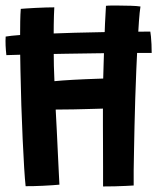

<svg xmlns="http://www.w3.org/2000/svg" viewBox="-22 -673 589 693"><path d="M525.5 -482Q496 -482 446.5 -481.8Q397 -481.5 336.8 -480.8Q276.5 -480 214.5 -479Q152.5 -478 96.8 -476.8Q41 -475.5 1 -474Q-1 -491 -1.8 -509Q-2.5 -527 -1.5 -541Q15 -544 52.5 -546.8Q90 -549.5 140.8 -551.2Q191.5 -553 247.5 -554.8Q303.5 -556.5 356.8 -557.2Q410 -558 453.2 -558.5Q496.5 -559 520.5 -559Q521.5 -554 522.8 -541.5Q524 -529 524.8 -513Q525.5 -497 525.5 -482ZM70.5 -1Q68 -23 65.2 -67.5Q62.5 -112 59.8 -170.5Q57 -229 55 -293.5Q53 -358 51.8 -420.5Q50.5 -483 50.5 -535Q50.5 -568.5 51 -595.8Q51.5 -623 53 -641Q58 -641.5 72.8 -642.5Q87.5 -643.5 106.8 -644.5Q126 -645.5 144.2 -646Q162.5 -646.5 174 -646.5Q172.5 -619.5 172 -584.8Q171.5 -550 171.5 -518.5Q171.5 -475.5 172.5 -434.8Q173.5 -394 174.5 -380Q185.5 -381 203.2 -382.5Q221 -384 242.2 -385Q263.5 -386 284.2 -387Q305 -388 322.5 -388.5Q340 -389 350.5 -389.5Q351 -409 352 -441.8Q353 -474.5 354.2 -512.8Q355.5 -551 357 -587.8Q358.5 -624.5 360.5 -652Q368.5 -653 380.2 -653Q392 -653 404 -653Q427.5 -653 450.2 -652.2Q473 -651.5 485 -649.5Q482 -631 479.5 -596.5Q477 -562 474.5 -517Q472 -472 470 -421Q468 -370 466.2 -318Q464.5 -266 463.5 -218Q462.5 -174 461.8 -132.8Q461 -91.5 460.5 -58.2Q460 -25 460.5 -3.5Q451 -3 432.8 -2Q414.5 -1 392.5 -0.5Q370.5 0 350 0Q350 -33 350 -71Q350 -109 349.8 -147.2Q349.5 -185.5 349.5 -220.2Q349.5 -255 349.5 -281Q339 -280.5 321.8 -280.2Q304.5 -280 284 -279.2Q263.5 -278.5 243 -278.2Q222.5 -278 205.8 -277.8Q189 -277.5 179 -277.5Q181 -244 183 -201.2Q185 -158.5 187 -116.8Q189 -75 190.5 -45Q192 -15 192.5 -6.5Q184 -5.5 168 -4.5Q152 -3.5 133.5 -2.5Q115 -1.5 98 -1.2Q81 -1 70.5 -1Z"/></svg>

Font: Grandstander Thin Medium
Style: Regular
Weight: 500
Version: Version 1.200